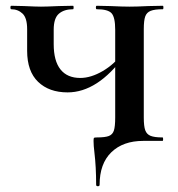

<svg xmlns="http://www.w3.org/2000/svg" viewBox="-20 -488 615 665"><path d="M307 40Q304 16 304 0Q304 -9 305.5 -10.5Q307 -12 316 -12Q344 -12 357 -17Q370 -22 374.5 -36Q379 -50 379 -81V-385Q379 -428 366.5 -442Q354 -456 315 -456Q312 -456 312 -462Q312 -468 315 -468L362 -467Q404 -465 429 -465Q454 -465 494 -467L544 -468Q546 -468 546 -462Q546 -456 544 -456Q516 -456 502 -450.5Q488 -445 483 -431Q478 -417 478 -387V-81Q478 -51 483 -37Q488 -23 501.5 -17.5Q515 -12 543 -12Q545 -12 545 -6Q545 0 543 0H476Q406 0 365.5 39.5Q325 79 325 152Q325 157 319 157Q313 157 313 152Q313 90 307 40ZM74 -312V-387Q74 -426 58 -441Q42 -456 19 -456Q16 -456 16 -462Q16 -468 19 -468L63 -467Q105 -465 122 -465Q140 -465 184 -467L233 -468Q235 -468 235 -462Q235 -456 233 -456Q202 -456 184 -440.5Q166 -425 166 -385V-335Q166 -277 189.5 -247.5Q213 -218 258 -218Q295 -218 336 -242Q377 -266 406 -306L411 -295Q318 -168 214 -168Q150 -168 112 -204.5Q74 -241 74 -312Z"/></svg>

Font: Cormorant Unicase
Style: Bold
Weight: 700
Designer: Christian Thalmann (Catharsis Fonts)
Foundry: Catharsis Fonts
Version: Version 4.000